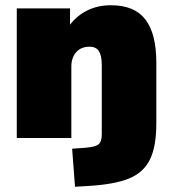

<svg xmlns="http://www.w3.org/2000/svg" viewBox="-20 -526 657 732"><path d="M576 -287V-56Q576 33 551.5 82.5Q527 132 472 154.5Q417 177 317 183L266 186L255 41L309 37Q344 34 356 24Q368 14 368 -14V-279Q368 -314 357 -331Q346 -348 322 -348Q289 -348 270.5 -327Q252 -306 252 -272V0H44V-494H247V-432Q275 -468 314.5 -487Q354 -506 403 -506Q493 -506 534.5 -451.5Q576 -397 576 -287Z"/></svg>

Font: Nunito Sans Heavy
Style: Regular
Weight: 400
Designer: Vernon Adams
Foundry: Vernon Adams
Version: Version 2.500